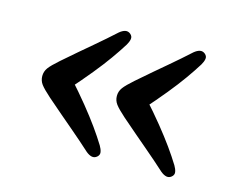

<svg xmlns="http://www.w3.org/2000/svg" viewBox="-64 -519 686 562"><g transform="rotate(15 278.5 -238.0)"><path d="M52 -238Q52 -251.8 60.1 -263Q68.3 -274.1 90.4 -293.5Q115.4 -315.4 135.8 -332.8Q156.1 -350.2 173.4 -364.7Q190.6 -379.2 205.7 -392.5Q220.7 -405.8 235.4 -419Q244.7 -426.7 253.1 -428.4Q261.5 -430 268.6 -424Q275.9 -417.8 274.5 -409.2Q273 -400.5 267.2 -390.8Q253 -368 235.1 -342.9Q217.2 -317.7 192.7 -287.7Q168.2 -257.6 134 -219.1V-256.9Q168.2 -218.9 192.7 -188.6Q217.2 -158.3 235.1 -133.3Q253 -108.3 267.2 -85.2Q273 -75.5 274.5 -66.8Q275.9 -58.2 268.6 -52Q261.5 -46 253.1 -47.6Q244.7 -49.3 235.4 -57Q220.7 -70.2 205.7 -83.5Q190.6 -96.8 173.4 -111.3Q156.1 -125.8 135.8 -143.3Q115.4 -160.9 90.4 -182.5Q68.3 -202.1 60.1 -213.1Q52 -224.2 52 -238ZM278 -238.3Q278 -252.1 286.2 -263.3Q294.3 -274.4 316.4 -293.8Q341.4 -315.7 361.8 -333.1Q382.1 -350.5 399.4 -365Q416.6 -379.5 431.7 -392.8Q446.7 -406.1 461.4 -419.3Q470.7 -427 479.1 -428.7Q487.5 -430.3 494.6 -424.3Q501.9 -418.1 500.5 -409.5Q499 -400.8 493.2 -391.1Q479 -368.3 461.1 -343.2Q443.2 -318 418.7 -288Q394.2 -257.9 360 -219.4V-257.2Q394.2 -219.2 418.7 -188.9Q443.2 -158.6 461.1 -133.6Q479 -108.6 493.2 -85.5Q499 -75.8 500.5 -67.1Q501.9 -58.5 494.6 -52.3Q487.5 -46.3 479.1 -47.9Q470.7 -49.6 461.4 -57.3Q446.7 -70.5 431.7 -83.8Q416.6 -97.1 399.4 -111.6Q382.1 -126.1 361.8 -143.6Q341.4 -161.2 316.4 -182.8Q294.3 -202.4 286.2 -213.4Q278 -224.5 278 -238.3Z"/></g></svg>

Font: Fraunces SuperSoft
Style: Regular
Weight: 900
Version: Version 1.000;[b76b70a41]